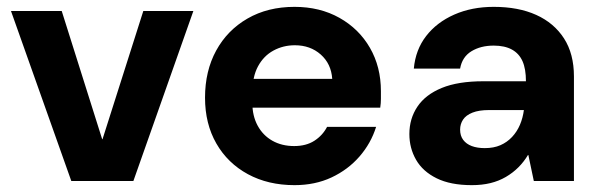

<svg xmlns="http://www.w3.org/2000/svg" viewBox="-20 -528 1745 560"><path d="M188 0 12 -496H160L278 -122H279L398 -496H544L369 0Z M839 12Q762 12 703 -20Q644 -52 611 -109.5Q578 -167 578 -243Q578 -321 610.5 -380.5Q643 -440 702 -474Q761 -508 839 -508Q913 -508 970 -476Q1027 -444 1059 -388.5Q1091 -333 1091 -262Q1091 -252 1091 -239.5Q1091 -227 1089 -214H678V-298H949Q946 -342 915.5 -369Q885 -396 840 -396Q806 -396 777.5 -380.5Q749 -365 732.5 -334.5Q716 -304 716 -257V-228Q716 -190 731.5 -161.5Q747 -133 774.5 -117.5Q802 -102 838 -102Q873 -102 897 -117.5Q921 -133 934 -158H1077Q1062 -110 1028.5 -71.5Q995 -33 947 -10.5Q899 12 839 12Z M1356 12Q1294 12 1253.5 -8Q1213 -28 1193.5 -62Q1174 -96 1174 -137Q1174 -182 1197.5 -217Q1221 -252 1268.5 -271.5Q1316 -291 1390 -291H1514Q1514 -327 1504 -349.5Q1494 -372 1473 -383.5Q1452 -395 1420 -395Q1382 -395 1355 -378.5Q1328 -362 1322 -328H1187Q1192 -383 1223 -423Q1254 -463 1305 -485.5Q1356 -508 1420 -508Q1492 -508 1544 -484.5Q1596 -461 1625 -416Q1654 -371 1654 -305V0H1537L1521 -76H1520Q1508 -56 1492 -40Q1476 -24 1455.5 -12Q1435 0 1410.5 6Q1386 12 1356 12ZM1394 -96Q1420 -96 1439.5 -104.5Q1459 -113 1473.5 -128.5Q1488 -144 1496.5 -164Q1505 -184 1508 -207H1406Q1377 -207 1358 -199.5Q1339 -192 1330.5 -179Q1322 -166 1322 -150Q1322 -132 1331 -120Q1340 -108 1356 -102Q1372 -96 1394 -96Z"/></svg>

Font: DM Sans 28pt ExtraBold
Style: Regular
Weight: 800
Version: Version 4.004;gftools[0.9.30]